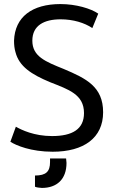

<svg xmlns="http://www.w3.org/2000/svg" viewBox="-20 -729 566 944"><path d="M307 72C307 67 306 58 305 50H226V68C226 114 207 134 152 134V189C160 193 174 194 186 195C259 195 307 153 307 72ZM236 -60C148 -60 86 -90 58 -106L31 -32C59 -14 132 17 239 17C392 17 487 -51 487 -177C487 -303 404 -343 293 -390C204 -426 139 -451 139 -529C139 -604 197 -634 278 -634C340 -634 395 -617 434 -591L463 -662C427 -687 354 -709 277 -709C138 -709 53 -646 49 -529C49 -508 51 -490 56 -473C74 -402 135 -363 226 -325C317 -289 393 -265 393 -173C393 -94 336 -60 236 -60Z"/></svg>

Font: Repo
Style: Regular
Weight: 400
Designer: Stefan Peev
Foundry: Context Ltd
Version: Version 0.000